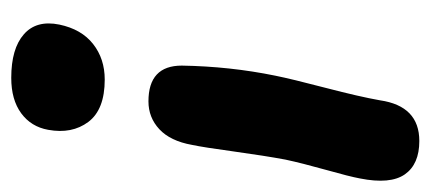

<svg xmlns="http://www.w3.org/2000/svg" viewBox="-233 -553 769 343"><g transform="rotate(90 151.5 -381.5)"><path d="M161.1 -262.2Q97.2 -262.2 97.2 -321.8Q98.6 -407.7 115.2 -488.8Q121.1 -518.1 137 -578.9Q152.8 -639.6 159.2 -675.8Q169.4 -746.1 231.9 -746.1Q273.4 -746.1 291.5 -720.2Q309.6 -694.3 298.8 -640.1Q295.4 -621.6 283.4 -579.1Q271.5 -536.6 265.1 -506.8Q258.3 -470.2 250.7 -415.3Q243.2 -360.4 238.8 -339.8Q231.9 -301.3 210.9 -281.7Q189.9 -262.2 161.1 -262.2ZM119.1 -17.1Q66.9 -17.1 41.3 -39.6Q15.6 -62 23.9 -103Q32.2 -142.6 58.6 -163.3Q85 -184.1 122.1 -184.1Q175.8 -184.1 197.8 -154.8Q219.7 -125.5 211.9 -83Q206.5 -52.7 182.4 -34.9Q158.2 -17.1 119.1 -17.1Z"/></g></svg>

Font: Shantell Sans Irregular Bouncy
Style: Bold Italic
Weight: 700
Italic angle: -11.31°
Designer: Stephen Nixon, Anya Danilova, Shantell Martin
Foundry: Arrow Type
Version: Version 1.006;[9816181b4]